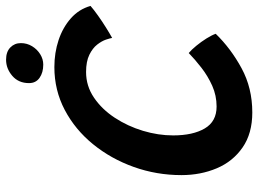

<svg xmlns="http://www.w3.org/2000/svg" viewBox="-132 -734 871 648"><g transform="rotate(-90 304.0 -410.5)"><path d="M513.5 -118.5Q464 -67.5 397.2 -31.2Q330.5 5 248 5Q177 5 129.8 -27.8Q82.5 -60.5 59.5 -115Q36.5 -169.5 36.5 -234Q36.5 -318 64 -395Q91.5 -472 140.8 -532.5Q190 -593 256.5 -628Q323 -663 401 -663Q449.5 -663 492.2 -648.8Q535 -634.5 565.8 -607.2Q596.5 -580 607.5 -541Q595 -530 575 -515.8Q555 -501.5 534.5 -488.8Q514 -476 499.5 -468Q498.5 -474.5 493.8 -488.8Q489 -503 477 -518.5Q465 -534 442.5 -545Q420 -556 384.5 -556Q337 -556 297.8 -529.2Q258.5 -502.5 230 -459Q201.5 -415.5 186 -364Q170.5 -312.5 170.5 -262Q170.5 -195.5 194 -155.5Q217.5 -115.5 268 -115.5Q305 -115.5 338 -130.2Q371 -145 399 -166.8Q427 -188.5 448.5 -209.5Q459.5 -200.5 473 -184Q486.5 -167.5 497.8 -149.5Q509 -131.5 513.5 -118.5ZM426 -826Q452.5 -826 467.2 -811.8Q482 -797.5 482 -776Q482 -755.5 471.5 -738.2Q461 -721 444.5 -710.8Q428 -700.5 409.5 -700.5Q382.5 -700.5 364.8 -713Q347 -725.5 347 -748.5Q347 -784 371.5 -805Q396 -826 426 -826Z"/></g></svg>

Font: Grandstander Thin Medium
Style: Italic
Weight: 500
Italic angle: -15°
Version: Version 1.200